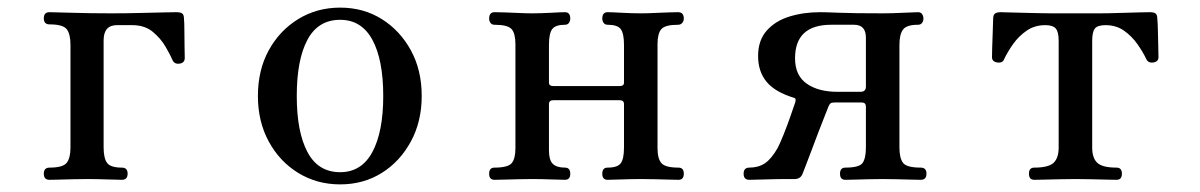

<svg xmlns="http://www.w3.org/2000/svg" viewBox="-20 -472 3149 504"><path d="M110 0Q95 0 95 -16Q95 -32 110 -32Q145 -32 155 -44.5Q165 -57 165 -85V-354Q165 -383 155 -395.5Q145 -408 110 -408Q95 -408 95 -424Q95 -440 110 -440Q121 -440 168 -438.5Q215 -437 273 -437Q311 -437 349 -438Q387 -439 414 -439.5Q441 -440 443 -440Q454 -440 458.5 -436.5Q463 -433 463 -422Q464 -413 464 -390Q464 -367 464.5 -346Q465 -325 465 -320Q465 -307 451.5 -305Q438 -303 433 -314Q427 -328 414.5 -349.5Q402 -371 381 -388.5Q360 -406 327 -406H287Q252 -406 252 -366V-85Q252 -57 261 -44.5Q270 -32 300 -32Q315 -32 315 -16Q315 0 300 0Q290 0 261.5 -1Q233 -2 209 -2Q193 -2 172.5 -1.5Q152 -1 134.5 -0.5Q117 0 110 0Z M873 12Q812 12 763 -18Q714 -48 685.5 -100.5Q657 -153 657 -220Q657 -288 685.5 -340Q714 -392 763 -422Q812 -452 873 -452Q934 -452 982 -422Q1030 -392 1058.5 -340Q1087 -288 1087 -220Q1087 -153 1058.5 -100.5Q1030 -48 982 -18Q934 12 873 12ZM873 -20Q929 -20 957.5 -73Q986 -126 986 -220Q986 -315 957.5 -367.5Q929 -420 873 -420Q815 -420 787 -367.5Q759 -315 759 -220Q759 -126 787 -73Q815 -20 873 -20Z M1278 0Q1264 0 1264 -16Q1264 -32 1278 -32Q1313 -32 1323 -43.5Q1333 -55 1333 -83V-356Q1333 -384 1323 -395.5Q1313 -407 1278 -407Q1271 -407 1267.5 -412Q1264 -417 1264 -423Q1264 -440 1278 -440Q1285 -440 1302.5 -439.5Q1320 -439 1340 -438Q1360 -437 1376 -437Q1401 -437 1427 -438.5Q1453 -440 1463 -440Q1477 -440 1477 -423Q1477 -417 1473.5 -412Q1470 -407 1463 -407Q1438 -407 1429.5 -395.5Q1421 -384 1421 -354V-255Q1421 -246 1433 -246H1606Q1618 -246 1618 -255V-354Q1618 -384 1609.5 -395.5Q1601 -407 1575 -407Q1568 -407 1564.5 -412Q1561 -417 1561 -423Q1561 -440 1575 -440Q1586 -440 1612 -438.5Q1638 -437 1663 -437Q1679 -437 1699 -438Q1719 -439 1736.5 -439.5Q1754 -440 1760 -440Q1775 -440 1775 -423Q1775 -417 1771 -412Q1767 -407 1760 -407Q1726 -407 1716 -395.5Q1706 -384 1706 -356V-83Q1706 -55 1716.5 -43.5Q1727 -32 1761 -32Q1775 -32 1775 -16Q1775 0 1761 0Q1755 0 1737.5 -0.5Q1720 -1 1699.5 -1.5Q1679 -2 1663 -2Q1638 -2 1612 -1Q1586 0 1575 0Q1561 0 1561 -16Q1561 -32 1575 -32Q1601 -32 1609.5 -43.5Q1618 -55 1618 -85V-199Q1618 -209 1606 -209H1433Q1421 -209 1421 -199V-77Q1421 -52 1431 -42Q1441 -32 1463 -32Q1477 -32 1477 -16Q1477 0 1463 0Q1453 0 1427 -1Q1401 -2 1376 -2Q1360 -2 1340 -1.5Q1320 -1 1302.5 -0.5Q1285 0 1278 0Z M1947 0Q1932 0 1932 -16Q1932 -32 1947 -32Q1971 -32 1988 -43.5Q2005 -55 2021 -83Q2027 -94 2037 -119Q2047 -144 2055.5 -168.5Q2064 -193 2067 -202Q2071 -213 2065 -215Q2015 -230 1992.5 -257Q1970 -284 1970 -325Q1970 -366 1992.5 -391.5Q2015 -417 2052 -428.5Q2089 -440 2133 -440Q2147 -440 2184 -438.5Q2221 -437 2297 -437Q2322 -437 2351 -438.5Q2380 -440 2390 -440Q2397 -440 2400.5 -435Q2404 -430 2404 -423Q2404 -417 2400.5 -412Q2397 -407 2390 -407Q2360 -407 2350.5 -394.5Q2341 -382 2341 -354V-85Q2341 -57 2350.5 -44.5Q2360 -32 2397 -32Q2412 -32 2412 -16Q2412 0 2397 0Q2390 0 2372.5 -0.5Q2355 -1 2334 -1.5Q2313 -2 2297 -2Q2281 -2 2260.5 -1.5Q2240 -1 2223 -0.5Q2206 0 2199 0Q2185 0 2185 -16Q2185 -32 2199 -32Q2236 -32 2244.5 -44.5Q2253 -57 2253 -85V-192Q2253 -203 2242 -203H2170Q2163 -203 2160 -200.5Q2157 -198 2155 -193Q2153 -188 2145.5 -169Q2138 -150 2128.5 -125.5Q2119 -101 2110 -76.5Q2101 -52 2094 -34.5Q2087 -17 2086 -14Q2080 -2 2066 -2H2044Q2019 -2 1988.5 -1Q1958 0 1947 0ZM2178 -231H2239Q2253 -231 2253 -245V-373Q2253 -407 2222 -407H2162Q2067 -407 2067 -319Q2067 -274 2097.5 -252.5Q2128 -231 2178 -231Z M2695 0Q2681 0 2681 -16Q2681 -32 2695 -32Q2732 -32 2745.5 -44.5Q2759 -57 2759 -85V-365Q2759 -388 2751.5 -397Q2744 -406 2724 -406Q2696 -406 2675 -391.5Q2654 -377 2639.5 -356.5Q2625 -336 2616 -317Q2612 -306 2598 -308Q2584 -310 2584 -322Q2584 -327 2584.5 -347.5Q2585 -368 2586 -390.5Q2587 -413 2587 -422Q2587 -433 2592 -436.5Q2597 -440 2607 -440Q2609 -440 2625 -439.5Q2641 -439 2663 -438.5Q2685 -438 2706 -437.5Q2727 -437 2739 -437H2868Q2888 -437 2918 -438Q2948 -439 2972 -439.5Q2996 -440 2998 -440Q3009 -440 3013.5 -436.5Q3018 -433 3018 -422Q3019 -413 3019.5 -390.5Q3020 -368 3020.5 -347.5Q3021 -327 3021 -322Q3021 -310 3007.5 -308Q2994 -306 2989 -317Q2980 -336 2965.5 -356.5Q2951 -377 2930.5 -391.5Q2910 -406 2882 -406Q2861 -406 2854 -397Q2847 -388 2847 -365V-85Q2847 -57 2860.5 -44.5Q2874 -32 2911 -32Q2925 -32 2925 -16Q2925 0 2911 0Q2904 0 2884.5 -0.5Q2865 -1 2842.5 -1.5Q2820 -2 2803 -2Q2787 -2 2764 -1.5Q2741 -1 2721.5 -0.5Q2702 0 2695 0Z"/></svg>

Font: Zen Old Mincho Medium
Style: Regular
Weight: 500
Designer: Yoshimichi Ohira
Foundry: Positype
Version: Version 1.500